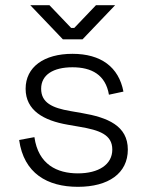

<svg xmlns="http://www.w3.org/2000/svg" viewBox="-20 -708 568 742"><path d="M281 14C399 14 474 -38 474 -130C474 -222 396 -254 297 -271L251 -279C182 -291 139 -311 139 -365C139 -419 186 -448 260 -448C334 -448 388 -419 401 -342L457 -354C439 -449 370 -500 260 -500C150 -500 79 -449 79 -365C79 -281 149 -242 242 -226L288 -218C364 -205 414 -188 414 -130C414 -72 361 -38 281 -38C201 -38 128 -72 113 -178L54 -167C72 -38 163 14 281 14ZM97 -688 223 -556H299L425 -688H351L267 -600H255L171 -688Z"/></svg>

Font: Meta Space Light
Style: Regular
Weight: 300
Designer: Meta Pool / Florian Karsten
Foundry: Meta Pool / Florian Karsten
Version: Version 2.000;Glyphs 3.1.1 (3137)